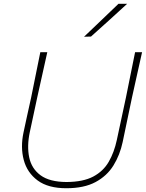

<svg xmlns="http://www.w3.org/2000/svg" viewBox="-20 -990 774 1019"><path d="M332 9Q235.5 9 179.8 -32.2Q124 -73.5 106 -141.2Q88 -209 105 -288Q111 -317.5 122 -367Q133 -416.5 145.5 -473.5Q159 -540.5 170.5 -597.2Q182 -654 194 -713H231Q217.5 -652.5 205 -596.2Q192.5 -540 177.5 -472.5L138 -288Q122.5 -214.5 135 -154.8Q147.5 -95 195.2 -59.8Q243 -24.5 333 -24Q421.5 -24.5 475 -53Q528.5 -81.5 557.2 -131.5Q586 -181.5 600 -247L648.5 -473Q662 -540 673.5 -597Q685 -654 697 -713H734Q720.5 -652.5 708 -596.2Q695.5 -540 680.5 -472.5Q665.5 -401.5 652 -336.5Q638.5 -271.5 631 -236Q616.5 -167.5 582.2 -112Q548 -56.5 487.2 -23.8Q426.5 9 332 9ZM426 -795Q473.5 -840 518.2 -883Q563 -926 609 -970H655Q607 -926 559.5 -882.8Q512 -839.5 463 -796Z"/></svg>

Font: Commissioner Loud Thin
Style: Italic
Weight: 100
Italic angle: -12°
Designer: Kostas Bartsokas
Foundry: Kostas Bartsokas
Version: Version 1.000; ttfautohint (v1.8.3)